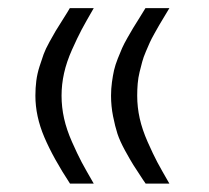

<svg xmlns="http://www.w3.org/2000/svg" viewBox="-20 -448 507 466"><path d="M207.5 -428.2Q188.5 -395.5 178.2 -376.2Q168 -356.9 154.8 -327.4Q141.6 -297.9 135.5 -270.5Q129.4 -243.2 129.4 -215.8Q129.4 -188 135.5 -160.6Q141.6 -133.3 154.8 -103.5Q168 -73.7 178.2 -54.4Q188.5 -35.2 207.5 -2.4H149.9Q109.4 -64 87.6 -115Q65.9 -166 65.9 -215.8Q65.9 -234.4 68.1 -251.7Q70.3 -269 75.9 -286.6Q81.5 -304.2 85.9 -316.4Q90.3 -328.6 100.3 -346.7Q110.4 -364.7 115.2 -373Q120.1 -381.3 133.1 -401.6Q146 -421.9 149.4 -428.2ZM391.1 -428.2Q388.2 -423.3 379.2 -408.4Q370.1 -393.6 366.5 -387.2Q362.8 -380.9 355 -366.9Q347.2 -353 343.5 -344.7Q339.8 -336.4 334 -322.8Q328.1 -309.1 325.2 -298.1Q322.3 -287.1 318.8 -273.2Q315.4 -259.3 314.2 -245.1Q313 -231 313 -215.8Q313 -188 319.1 -160.6Q325.2 -133.3 338.4 -103.5Q351.6 -73.7 361.8 -54.4Q372.1 -35.2 391.1 -2.4H333.5Q331.5 -5.4 327.1 -11.7Q311.5 -35.2 303.7 -47.6Q295.9 -60.1 283.4 -82.8Q271 -105.5 265.1 -123.3Q259.3 -141.1 254.4 -165.8Q249.5 -190.4 249.5 -215.8Q249.5 -232.4 251.7 -248.5Q253.9 -264.6 256.8 -277.6Q259.8 -290.5 265.9 -305.9Q272 -321.3 276.4 -331.3Q280.8 -341.3 289.6 -356.7Q298.3 -372.1 303.2 -380.1Q308.1 -388.2 318.4 -404.5Q328.6 -420.9 333 -428.2Z"/></svg>

Font: Shabnam Light FD-WOL
Style: Light-FD-WOL
Weight: 300
Foundry: DejaVu fonts team - Redesigned by Saber Rastikerdar - Based on Vazir font
Version: Version 5.0.0